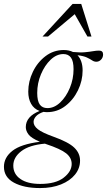

<svg xmlns="http://www.w3.org/2000/svg" viewBox="-92 -690 544 975"><path d="M111.5 265Q29.5 265 -21.2 237.5Q-72 210 -72 157Q-72 109.5 -28.8 75.8Q14.5 42 110.5 30Q67 11.5 53 -7Q39 -25.5 39 -44.5Q39 -98.5 109 -126.5Q80.5 -137 66 -162.8Q51.5 -188.5 51.5 -224.5Q51.5 -276.5 74.8 -325Q98 -373.5 139 -404.8Q180 -436 232 -436Q258.5 -436 278.5 -426Q315.5 -422.5 339.5 -424.8Q363.5 -427 380 -430Q396.5 -433 411 -433Q431.5 -433 431.5 -413.5Q431.5 -398 421.2 -387.2Q411 -376.5 397 -376.5Q386 -376.5 376 -383.2Q366 -390 349.2 -398Q332.5 -406 301.5 -409.5Q327.5 -382 327.5 -332Q327.5 -280 304 -231.5Q280.5 -183 239.8 -151.8Q199 -120.5 147 -120.5Q137.5 -120.5 129 -122Q102 -112.5 90.2 -98.8Q78.5 -85 78.5 -71Q78.5 -51 100.2 -33.8Q122 -16.5 179 4Q256 31.5 285.2 59.8Q314.5 88 314.5 125.5Q314.5 165 289 196.5Q263.5 228 217.8 246.5Q172 265 111.5 265ZM149 -141Q183.5 -141 213.8 -169.8Q244 -198.5 262.8 -243.8Q281.5 -289 281.5 -338.5Q281.5 -379 268.5 -397.2Q255.5 -415.5 230 -415.5Q195.5 -415.5 165.2 -386.8Q135 -358 116 -312.8Q97 -267.5 97 -218Q97 -177.5 110 -159.2Q123 -141 149 -141ZM-24.5 151Q-24.5 194 11.8 219Q48 244 112 244Q191 244 231.5 212.2Q272 180.5 272 142.5Q272 111 243.8 88.5Q215.5 66 141.5 41.5Q138.5 40.5 136 39.5Q56.5 46.5 16 77.8Q-24.5 109 -24.5 151ZM124 -504.5 276.5 -670H320.5L372.5 -504.5H352L287.5 -618L152 -504.5Z"/></svg>

Font: Newsreader 16pt Light
Style: Italic
Weight: 300
Italic angle: -17°
Designer: Hugues Gentile
Foundry: Production Type
Version: Version 1.003; ttfautohint (v1.8.3)